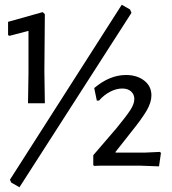

<svg xmlns="http://www.w3.org/2000/svg" viewBox="-20 -698 723 809"><path d="M169 -638 167 -398 169 -263H98L100 -389V-568L20 -547L14 -550V-606L160 -647ZM528 -658 534 -644 62 91 27 71 22 59 493 -678ZM618 -296Q618 -267 598.5 -233Q579 -199 533 -142L466 -57L468 -55H591L655 -58L658 -52L650 3L570 0H404L377 1L373 -2V-44L471 -158Q512 -208 529 -234Q546 -260 546 -281Q546 -300 532.5 -312.5Q519 -325 495 -325Q470 -325 444 -311.5Q418 -298 397 -274H388L377 -327Q442 -382 511 -382Q557 -382 587.5 -358.5Q618 -335 618 -296Z"/></svg>

Font: Alegreya Sans
Style: Regular
Weight: 400
Designer: Juan Pablo del Peral
Foundry: Huerta Tipografica
Version: Version 2.008; ttfautohint (v1.6)